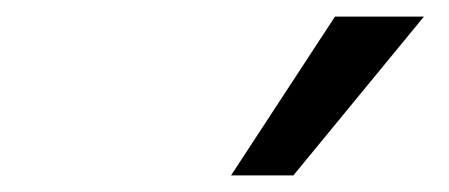

<svg xmlns="http://www.w3.org/2000/svg" viewBox="-20 -771 540 231"><path d="M258 -560 383 -751H490L333 -560Z"/></svg>

Font: Nunito Sans 7pt SemiCondensed SemiBold
Style: Italic
Weight: 600
Width: 4
Italic angle: -9°
Designer: Vernon Adams
Foundry: Vernon Adams
Version: Version 3.101;gftools[0.9.27]